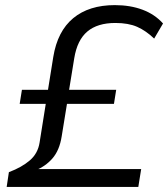

<svg xmlns="http://www.w3.org/2000/svg" viewBox="-20 -734 660 754"><path d="M6.2 0 14.9 -57.9Q65.8 -77.1 97.4 -104.4Q129 -131.7 135.5 -174.5L159.7 -326.1H57.3L66.1 -381.4H168.5L189.2 -510.3Q205.7 -611.5 267.6 -662.7Q329.6 -713.9 430.7 -713.9Q491.5 -713.9 539.6 -695.9Q587.8 -677.9 620.2 -641.8L585.4 -582.5Q553.5 -613.1 518.9 -628.5Q484.4 -643.8 432.9 -643.8Q362.9 -643.8 323.1 -610.3Q283.2 -576.7 271.6 -505.5L251.4 -381.4H436.3L427.5 -326.1H243L222.3 -198.7Q213.7 -143.6 185.7 -111.6Q157.6 -79.6 117.3 -64.5L118.3 -70H534.4L523.2 0Z"/></svg>

Font: Mulish ExtraLight
Style: Italic
Weight: 200
Italic angle: -9°
Designer: Vernon Adams
Foundry: Vernon Adams
Version: Version 3.603